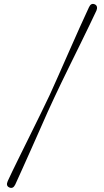

<svg xmlns="http://www.w3.org/2000/svg" viewBox="-20 -793 526 970"><path d="M255.5 -302.5Q241 -272.5 221.5 -228.8Q202 -185 180 -135Q158 -85 135.2 -34.2Q112.5 16.5 92.2 61.8Q72 107 57 139.5Q46 162.5 27 154Q8.5 146 19 122Q39.5 77.5 68.8 18.2Q98 -41 129 -103.8Q160 -166.5 187.2 -222Q214.5 -277.5 231.5 -314Q248 -350 273 -406.5Q298 -463 326.2 -527Q354.5 -591 381.5 -651.5Q408.5 -712 429.5 -756.5Q440 -779.5 459 -771Q468 -767 469.8 -758Q471.5 -749 467 -739Q451.5 -706 430 -661.5Q408.5 -617 384 -567Q359.5 -517 335.2 -467.8Q311 -418.5 290.2 -375.5Q269.5 -332.5 255.5 -302.5Z"/></svg>

Font: Fraunces 9pt S050 Thin
Style: Regular
Weight: 100
Version: Version 1.000; ttfautohint (v1.8.3)